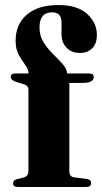

<svg xmlns="http://www.w3.org/2000/svg" viewBox="-20 -743 407 763"><path d="M255.5 -64.5Q255.5 -41 273.5 -38.5L326 -31.5Q342 -29.5 342 -15.5Q342 0 323 0H50.5Q32 0 32 -14.5Q32 -27 47.5 -31L73.5 -37.5Q93 -43 93 -62V-388Q93 -401.5 77 -407.5L41 -418.5Q22.5 -426 22.5 -437Q22.5 -451 41 -451H93.5Q93 -468 80.2 -485Q67.5 -502 54.8 -524.8Q42 -547.5 42 -581Q42 -646.5 86.8 -684.8Q131.5 -723 211 -723Q287.5 -723 326.2 -687.8Q365 -652.5 365 -604.5Q365 -569 346.2 -550.8Q327.5 -532.5 297.5 -532.5Q265 -532.5 244.8 -553Q224.5 -573.5 224.5 -607.5V-654.5Q224.5 -694 186.5 -694Q137 -694 137 -633.5Q137 -601 152.8 -575.5Q168.5 -550 189.8 -529.2Q211 -508.5 228 -489.5Q245 -470.5 247 -451H334Q352.5 -451 352.5 -437.5Q352.5 -413.5 309.5 -413.5H255.5Z"/></svg>

Font: Fraunces 72pt
Style: Bold
Weight: 700
Version: Version 1.000;[b76b70a41]